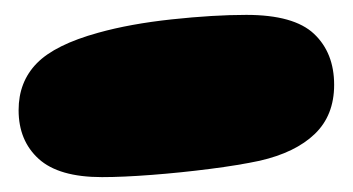

<svg xmlns="http://www.w3.org/2000/svg" viewBox="-20 -471 474 258"><path d="M117 -233Q59 -233 32 -257.5Q5 -282 5 -323Q5 -361 29.5 -386Q54 -411 112 -427Q155 -439 211 -445Q267 -451 311 -451Q375 -451 402 -425.5Q429 -400 429 -357Q429 -316 403 -291Q377 -266 329 -255Q301 -249 262 -244Q223 -239 184 -236Q145 -233 117 -233Z"/></svg>

Font: DynaPuff
Style: Bold
Weight: 700
Designer: Toshi Omagari, Jennifer Daniel
Foundry: Google Fonts
Version: Version 2.000